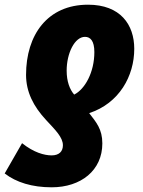

<svg xmlns="http://www.w3.org/2000/svg" viewBox="-81 -584 610 818"><path d="M294 -564C121 -564 30 -435 30 -265C30 -193 61 -131 116 -72C155 -30 187 1 187 35C187 61 171 78 139 78C108 78 63 66 13 26L-61 155C-12 193 56 214 139 214C264 214 355 142 355 27C355 -34 329 -63 299 -102C427 -144 491 -260 491 -376C491 -479 432 -564 294 -564ZM281 -427C304 -427 321 -410 321 -362C321 -276 281 -204 235 -181C216 -203 203 -237 203 -283C203 -357 237 -427 281 -427Z"/></svg>

Font: Noto Sans Condensed Black
Style: Italic
Weight: 900
Width: 3
Italic angle: -12°
Designer: Monotype Design Team
Foundry: Monotype Imaging Inc.
Version: Version 2.013